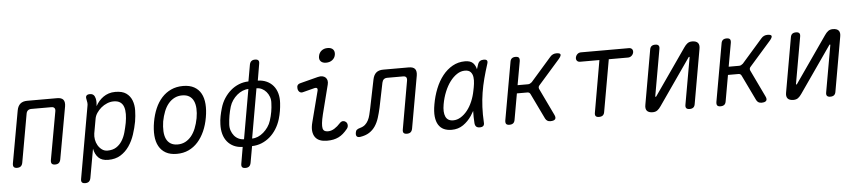

<svg xmlns="http://www.w3.org/2000/svg" viewBox="-50 -1108 7300 1631"><g transform="rotate(-5 3600.0 -292.0)"><path d="M56 10Q36 10 28 0.5Q20 -9 23 -30L103 -475Q110 -513 131.5 -531.5Q153 -550 191 -550H445Q483 -550 498 -531.5Q513 -513 507 -475L427 -30Q423 -9 411.5 0.5Q400 10 380 10Q360 10 352 0.5Q344 -9 347 -30L421 -441Q424 -459 416 -468.5Q408 -478 390 -478H220Q201 -478 190 -468.5Q179 -459 176 -441L103 -30Q99 -9 87.5 0.5Q76 10 56 10Z M774 -453Q786 -476 802.5 -495Q819 -514 839.5 -528.5Q860 -543 885.5 -551.5Q911 -560 942 -560Q1002 -560 1035 -536.5Q1068 -513 1083 -474.5Q1098 -436 1097 -389Q1096 -342 1088 -294Q1078 -240 1060 -185.5Q1042 -131 1012 -87.5Q982 -44 938.5 -17Q895 10 833 10Q778 10 749.5 -19Q721 -48 712 -96L668 150Q664 171 652.5 180.5Q641 190 621 190Q601 190 593 180.5Q585 171 589 150L696 -457Q700 -473 698.5 -488.5Q697 -504 693 -520Q688 -540 696.5 -550Q705 -560 725 -560Q745 -560 756 -550Q767 -540 772 -520Q776 -504 776 -487Q776 -470 774 -453ZM921 -481Q893 -481 865 -469.5Q837 -458 814.5 -439Q792 -420 776 -396Q760 -372 756 -347L734 -224Q730 -199 734.5 -172Q739 -145 752.5 -122Q766 -99 786.5 -84Q807 -69 834 -69Q878 -69 908 -88Q938 -107 958 -138.5Q978 -170 989 -209.5Q1000 -249 1008 -290Q1015 -329 1015.5 -364Q1016 -399 1007 -425.5Q998 -452 977 -466.5Q956 -481 921 -481Z M1418 10Q1362 10 1324.5 -11Q1287 -32 1266 -70Q1245 -108 1241 -160.5Q1237 -213 1248 -276Q1259 -339 1281.5 -391Q1304 -443 1338 -480.5Q1372 -518 1417.5 -539Q1463 -560 1520 -560Q1576 -560 1614 -539Q1652 -518 1672.5 -480.5Q1693 -443 1697 -391Q1701 -339 1690 -277Q1679 -213 1655.5 -160.5Q1632 -108 1598 -70Q1564 -32 1519 -11Q1474 10 1418 10ZM1432 -69Q1468 -69 1497 -84Q1526 -99 1548.5 -126Q1571 -153 1586.5 -191.5Q1602 -230 1611 -277Q1619 -322 1617 -359.5Q1615 -397 1602.5 -424Q1590 -451 1566 -466Q1542 -481 1505 -481Q1469 -481 1439.5 -466Q1410 -451 1387.5 -424Q1365 -397 1350 -359Q1335 -321 1326 -275Q1319 -229 1321 -191Q1323 -153 1335.5 -126Q1348 -99 1372 -84Q1396 -69 1432 -69Z M2035 140Q2031 161 2019.5 170.5Q2008 180 1988 180Q1968 180 1960 170.5Q1952 161 1956 140L1980 0Q1938 -1 1905 -16.5Q1872 -32 1849.5 -59.5Q1827 -87 1816.5 -125Q1806 -163 1808 -209Q1809 -243 1815.5 -276Q1822 -309 1832 -343Q1845 -389 1869.5 -426.5Q1894 -464 1925.5 -491Q1957 -518 1995.5 -533.5Q2034 -549 2077 -550L2102 -691Q2106 -711 2117.5 -720.5Q2129 -730 2149 -730Q2169 -730 2177 -720.5Q2185 -711 2181 -691L2157 -550Q2199 -549 2232.5 -533.5Q2266 -518 2288.5 -491Q2311 -464 2321.5 -426.5Q2332 -389 2329 -343Q2327 -309 2321.5 -276Q2316 -243 2306 -209Q2292 -163 2268 -125Q2244 -87 2212 -59.5Q2180 -32 2141.5 -16.5Q2103 -1 2060 0ZM1997 -64 2071 -486Q2047 -486 2021.5 -475.5Q1996 -465 1974 -446.5Q1952 -428 1935 -403.5Q1918 -379 1909 -350Q1898 -313 1891.5 -276Q1885 -239 1883 -202Q1881 -173 1889.5 -148Q1898 -123 1913.5 -104Q1929 -85 1951 -74.5Q1973 -64 1997 -64ZM2140 -486 2066 -64Q2091 -64 2116 -74.5Q2141 -85 2163 -104Q2185 -123 2202.5 -148Q2220 -173 2229 -202Q2241 -239 2247.5 -276Q2254 -313 2255 -350Q2257 -379 2248 -403.5Q2239 -428 2223 -446.5Q2207 -465 2186 -475.5Q2165 -486 2140 -486Z M2532 -419Q2515 -414 2503 -422.5Q2491 -431 2487 -450Q2484 -470 2491 -481.5Q2498 -493 2520 -498L2667 -536Q2690 -542 2706.5 -538.5Q2723 -535 2733.5 -525Q2744 -515 2747.5 -499.5Q2751 -484 2746 -465L2683 -217Q2672 -172 2669 -143.5Q2666 -115 2669.5 -99Q2673 -83 2684 -76Q2695 -69 2713 -69Q2742 -69 2769 -86Q2796 -103 2818 -128Q2833 -144 2847.5 -144Q2862 -144 2872 -135Q2884 -125 2885 -107Q2886 -89 2873 -74Q2855 -52 2836.5 -36Q2818 -20 2797.5 -10Q2777 0 2753 5Q2729 10 2698 10Q2665 10 2639.5 0.5Q2614 -9 2598.5 -30Q2583 -51 2579.5 -83Q2576 -115 2588 -159L2656 -423Q2659 -436 2652 -442Q2645 -448 2633 -445ZM2749 -651Q2718 -651 2703 -667.5Q2688 -684 2693 -711Q2698 -740 2719 -757Q2740 -774 2771 -774Q2803 -774 2818 -757Q2833 -740 2828 -711Q2823 -684 2801.5 -667.5Q2780 -651 2749 -651Z M3137 -475Q3145 -513 3166.5 -531.5Q3188 -550 3226 -550H3444Q3482 -550 3497 -531.5Q3512 -513 3506 -475L3427 -30Q3423 -9 3411.5 0.5Q3400 10 3380 10Q3360 10 3352 0.5Q3344 -9 3348 -30L3420 -440Q3423 -459 3415.5 -468.5Q3408 -478 3390 -478H3255Q3236 -478 3225 -468.5Q3214 -459 3210 -440L3167 -230Q3157 -185 3144.5 -145.5Q3132 -106 3111.5 -75.5Q3091 -45 3060 -25Q3029 -5 2983 2Q2962 5 2953 -5Q2944 -15 2948 -37Q2950 -53 2959.5 -61Q2969 -69 2988 -74Q3014 -81 3030.5 -95.5Q3047 -110 3058 -131Q3069 -152 3075 -177.5Q3081 -203 3087 -230Z M3762 10Q3724 10 3695.5 -3Q3667 -16 3649.5 -44Q3632 -72 3627.5 -115Q3623 -158 3634 -219Q3646 -288 3671 -350.5Q3696 -413 3733 -459.5Q3770 -506 3818 -533Q3866 -560 3924 -560Q3972 -560 3994 -536Q4013 -515 4020 -484Q4026 -502 4032 -521Q4039 -543 4052 -551.5Q4065 -560 4084 -560Q4105 -560 4111.5 -550.5Q4118 -541 4111 -521Q4091 -459 4075.5 -400Q4060 -341 4050.5 -282Q4041 -223 4038 -160.5Q4035 -98 4039 -29Q4041 -9 4031.5 0.5Q4022 10 4001.5 10Q3981 10 3971 0.5Q3961 -9 3959 -29Q3955 -84 3957 -134Q3946 -114 3933 -94Q3903 -49 3860.5 -19.5Q3818 10 3762 10ZM3782 -69Q3815 -69 3846 -88Q3877 -107 3902.5 -139Q3928 -171 3946.5 -214.5Q3965 -258 3974 -306Q3980 -333 3984 -363.5Q3988 -394 3984.5 -420Q3981 -446 3965.5 -463.5Q3950 -481 3916 -481Q3881 -481 3848.5 -459.5Q3816 -438 3789 -402Q3762 -366 3742 -317Q3722 -268 3712 -212Q3700 -145 3717 -107Q3734 -69 3782 -69Z M4254 10Q4234 10 4226.5 0.5Q4219 -9 4222 -30L4309 -520Q4312 -541 4323.5 -550.5Q4335 -560 4355 -560Q4376 -560 4383.5 -550.5Q4391 -541 4388 -520L4352 -319H4441Q4450 -319 4458 -323Q4466 -327 4474 -334L4650 -535Q4661 -548 4674.5 -554Q4688 -560 4703 -560Q4734 -560 4738 -548Q4742 -536 4720 -510L4538 -303Q4531 -296 4529.5 -288Q4528 -280 4531 -272L4641 -42Q4654 -16 4644 -3Q4634 10 4603 10Q4588 10 4577.5 3.5Q4567 -3 4560 -16L4455 -234Q4451 -242 4445 -246Q4439 -250 4429 -250H4340L4301 -30Q4298 -9 4286.5 0.5Q4275 10 4254 10Z M5063 -471H4899Q4881 -471 4872 -482Q4863 -493 4866 -510Q4870 -528 4882.5 -539Q4895 -550 4913 -550H5321Q5339 -550 5348 -539Q5357 -528 5354 -510Q5350 -493 5337 -482Q5324 -471 5307 -471H5143L5065 -30Q5062 -9 5050.5 0.5Q5039 10 5018 10Q4998 10 4990 0.5Q4982 -9 4986 -30Z M5419 -60 5500 -520Q5503 -541 5514.5 -550.5Q5526 -560 5547 -560Q5566 -560 5574.5 -550.5Q5583 -541 5579 -520L5509 -124Q5508 -121 5509 -119.5Q5510 -118 5512 -118Q5514 -118 5515.5 -119.5Q5517 -121 5519 -124L5791 -515Q5805 -536 5821 -548Q5837 -560 5861 -560Q5896 -560 5910.5 -542.5Q5925 -525 5918 -490L5837 -30Q5834 -9 5822.5 0.5Q5811 10 5790 10Q5771 10 5762.5 0.5Q5754 -9 5758 -30L5828 -426Q5829 -429 5828 -430.5Q5827 -432 5825 -432Q5823 -432 5821.5 -430.5Q5820 -429 5818 -426L5546 -35Q5532 -14 5516 -2Q5500 10 5476 10Q5441 10 5426.5 -7.5Q5412 -25 5419 -60Z M6054 10Q6034 10 6026.5 0.5Q6019 -9 6022 -30L6109 -520Q6112 -541 6123.5 -550.5Q6135 -560 6155 -560Q6176 -560 6183.5 -550.5Q6191 -541 6188 -520L6152 -319H6241Q6250 -319 6258 -323Q6266 -327 6274 -334L6450 -535Q6461 -548 6474.5 -554Q6488 -560 6503 -560Q6534 -560 6538 -548Q6542 -536 6520 -510L6338 -303Q6331 -296 6329.5 -288Q6328 -280 6331 -272L6441 -42Q6454 -16 6444 -3Q6434 10 6403 10Q6388 10 6377.5 3.5Q6367 -3 6360 -16L6255 -234Q6251 -242 6245 -246Q6239 -250 6229 -250H6140L6101 -30Q6098 -9 6086.5 0.5Q6075 10 6054 10Z M6619 -60 6700 -520Q6703 -541 6714.5 -550.5Q6726 -560 6747 -560Q6766 -560 6774.5 -550.5Q6783 -541 6779 -520L6709 -124Q6708 -121 6709 -119.5Q6710 -118 6712 -118Q6714 -118 6715.5 -119.5Q6717 -121 6719 -124L6991 -515Q7005 -536 7021 -548Q7037 -560 7061 -560Q7096 -560 7110.5 -542.5Q7125 -525 7118 -490L7037 -30Q7034 -9 7022.5 0.5Q7011 10 6990 10Q6971 10 6962.5 0.5Q6954 -9 6958 -30L7028 -426Q7029 -429 7028 -430.5Q7027 -432 7025 -432Q7023 -432 7021.5 -430.5Q7020 -429 7018 -426L6746 -35Q6732 -14 6716 -2Q6700 10 6676 10Q6641 10 6626.5 -7.5Q6612 -25 6619 -60Z"/></g></svg>

Font: Maple Mono NL Light
Style: Italic
Weight: 300
Italic angle: -10°
Monospace: yes
Designer: subframe7536
Version: Version 7.000